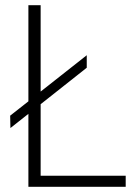

<svg xmlns="http://www.w3.org/2000/svg" viewBox="-20 -717 520 737"><path d="M462.5 0H89V-280L20 -225.5L19 -273L89 -328V-697H136V-365.5L313 -505V-457L136 -317V-42.5H462.5Z"/></svg>

Font: Acari Sans Neue Light
Style: Regular
Weight: 300
Designer: Alfredo Marco Pradil (font), Cristiano Sobral (main changes)
Foundry: Hanken Design Co. (font), Cristiano Sobral (main changes)
Version: Version 2.459;March 19, 2022;FontCreator 14.0.0.2808 64-bit;